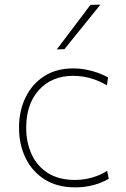

<svg xmlns="http://www.w3.org/2000/svg" viewBox="-20 -799 542 828"><path d="M304 9Q226.5 9 172.5 -25.2Q118.5 -59.5 90.2 -117.8Q62 -176 62 -248Q62 -320.5 90 -378.5Q118 -436.5 170.2 -470.2Q222.5 -504 295 -504Q323.5 -504 351 -498.8Q378.5 -493.5 402.8 -484.8Q427 -476 446 -465L441 -431Q413.5 -447 388 -456Q362.5 -465 339.5 -468.5Q316.5 -472 296 -472Q204 -472 148.5 -411.5Q93 -351 93 -248Q93 -185 116.2 -134Q139.5 -83 186.2 -53Q233 -23 304 -23Q327.5 -23 351 -27.2Q374.5 -31.5 397.5 -40Q420.5 -48.5 442 -62L449 -28Q433.5 -18.5 411.5 -10Q389.5 -1.5 362.2 3.8Q335 9 304 9ZM225 -586Q261.5 -634 298 -682.5Q334.5 -731 370 -778L413 -779Q387 -746.5 361 -714.5Q335 -682.5 309.5 -650.8Q284 -619 258 -587Z"/></svg>

Font: Commissioner Thin
Style: Regular
Weight: 100
Designer: Kostas Bartsokas
Foundry: Kostas Bartsokas
Version: Version 1.001;gftools[0.9.23]